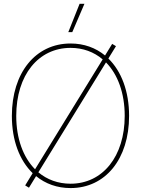

<svg xmlns="http://www.w3.org/2000/svg" viewBox="-20 -959 725 987"><path d="M342.8 7.8C521.5 7.8 643.6 -141.1 643.6 -363.3C643.6 -489.7 604 -592.8 537.1 -658.2L576.2 -721.7L556.6 -733.4L520 -673.8C471.7 -713.4 411.6 -735.4 342.8 -735.4C163.1 -735.4 41 -585.4 41 -363.3C41 -236.8 80.6 -134.3 147.9 -68.8L109.4 -5.9L128.9 5.9L165.5 -53.7C213.4 -14.2 273.9 7.8 342.8 7.8ZM342.8 -14.6C278.3 -14.6 222.2 -35.6 177.2 -73.2L524.9 -638.2C585.4 -576.7 621.1 -480.5 621.1 -363.3C621.1 -154.8 507.8 -14.6 342.8 -14.6ZM331.1 -793.9H351.6L414.1 -939.5H389.2ZM63.5 -363.3C63.5 -573.7 177.7 -712.9 342.8 -712.9C406.7 -712.9 462.9 -691.9 507.8 -653.8L160.2 -88.9C99.1 -150.4 63.5 -246.6 63.5 -363.3Z"/></svg>

Font: Raveo Display Display Thin
Style: Regular
Weight: 100
Designer: Jakub Foglar, Rasmus Andersson (Inter)
Foundry: Jakubfoglar.com
Version: Version 1.100;Glyphs 3.2.3 (3260)